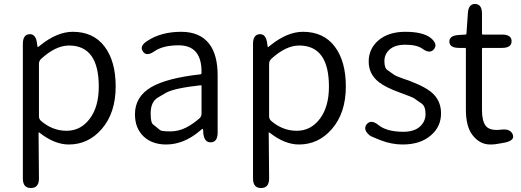

<svg xmlns="http://www.w3.org/2000/svg" viewBox="-20 -714 2623 966"><path d="M135 232Q95 232 95 184V-493Q95 -540 128 -542Q160 -544 166 -497L168 -483Q169 -477 170.5 -477Q172 -477 184 -487Q268 -554 346 -554Q450 -554 506 -480Q562 -406 562 -279Q562 -145 491 -64Q424 13 326 13Q254 13 178 -47Q174 -50 174 -45L176 184Q176 232 135 232ZM477 -278Q477 -485 327 -485Q260 -485 186 -417Q176 -407 176 -393V-129Q176 -115 186 -106Q244 -56 315 -56Q386 -56 431.5 -116.5Q477 -177 477 -278Z M816 13Q747 13 704 -26Q659 -68 659 -139Q659 -227 740 -275Q818 -321 988 -340Q994 -341 994 -348Q996 -486 879 -486Q800 -486 757 -456Q717 -428 699 -455Q680 -482 721 -508Q790 -554 892 -554Q986 -554 1033 -493Q1075 -438 1075 -335V-47Q1075 0 1042 2Q1008 4 1003 -43L1002 -60Q1001 -66 999.5 -66Q998 -66 986 -56Q905 13 816 13ZM838 -53Q878 -53 916 -72Q951 -90 984 -119Q994 -128 994 -142V-281Q994 -286 989 -285Q855 -270 815 -247Q794 -235 774 -223Q738 -201 738 -144Q738 -98 749 -89Q767 -74 786 -59Q794 -53 838 -53Z M1293 232Q1253 232 1253 184V-493Q1253 -540 1286 -542Q1318 -544 1324 -497L1326 -483Q1327 -477 1328.5 -477Q1330 -477 1342 -487Q1426 -554 1504 -554Q1608 -554 1664 -480Q1720 -406 1720 -279Q1720 -145 1649 -64Q1582 13 1484 13Q1412 13 1336 -47Q1332 -50 1332 -45L1334 184Q1334 232 1293 232ZM1635 -278Q1635 -485 1485 -485Q1418 -485 1344 -417Q1334 -407 1334 -393V-129Q1334 -115 1344 -106Q1402 -56 1473 -56Q1544 -56 1589.5 -116.5Q1635 -177 1635 -278Z M2006 13Q1951 13 1896 -8Q1845 -28 1841 -32Q1804 -62 1825 -89Q1847 -115 1884 -85Q1926 -51 2009 -51Q2063 -51 2092 -76.5Q2121 -102 2121 -141Q2121 -180 2100 -194Q2081 -208 2061 -221Q2055 -225 1995 -247Q1920 -274 1886 -301Q1835 -341 1835 -404.5Q1835 -468 1883 -510Q1934 -554 2019 -554Q2108 -554 2147 -523Q2184 -493 2164 -467Q2143 -441 2105 -469Q2077 -489 2019 -489Q1968 -489 1941 -465.5Q1914 -442 1914 -406.5Q1914 -371 1930 -361Q1950 -347 1961 -339Q1972 -331 2009 -318Q2032 -310 2036 -309Q2040 -307 2063 -298Q2118 -276 2148 -252Q2199 -211 2199 -144Q2199 -77 2149 -34Q2096 13 2006 13Z M2500 7Q2473 13 2446 13Q2393 13 2356 -36Q2324 -79 2324 -163V-468Q2324 -473 2319 -473H2290Q2242 -473 2241 -504Q2240 -535 2288 -538L2321 -540Q2327 -540 2327 -546L2334 -648Q2337 -695 2371 -694Q2405 -693 2405 -645V-545Q2405 -540 2410 -540H2506Q2554 -540 2554 -507Q2554 -473 2506 -473H2410Q2405 -473 2405 -468V-160Q2405 -107 2423 -82Q2443 -54 2504 -62Q2548 -67 2560 -37Q2571 -8 2522 3Z"/></svg>

Font: Resource Han Rounded KR Normal
Style: Regular
Weight: 350
Designer: Cyano Hao (round all glyphs); Ryoko NISHIZUKA 西塚涼子 (kana, bopomofo & ideographs); Paul D. Hunt (Latin, Greek & Cyrillic)
Foundry: Cyano Hao
Version: 0.990